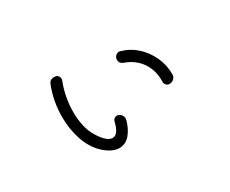

<svg xmlns="http://www.w3.org/2000/svg" viewBox="-79 -771 1157 964"><g transform="rotate(-30 500.0 -288.5)"><path d="M301 -94Q257 -136 236.5 -199Q216 -262 216 -330Q216 -423 249 -505Q257 -525 281 -525Q288 -525 292 -524Q300 -522 305 -514.5Q310 -507 310 -499Q310 -495 308 -489Q277 -410 277 -322Q277 -281 285.5 -243Q294 -205 313 -175Q351 -113 384 -113Q417 -113 433 -180Q435 -189 442 -194.5Q449 -200 457 -200Q462 -200 465 -199Q478 -194 484.5 -182.5Q491 -171 488 -158Q476 -112 450.5 -82Q425 -52 388 -52Q369 -52 347 -62Q325 -72 301 -94ZM766 -205Q756 -205 748 -213.5Q740 -222 741 -233Q743 -296 711.5 -343.5Q680 -391 621 -412Q598 -420 598 -442Q598 -457 610 -466.5Q622 -476 635 -471Q685 -457 722.5 -422.5Q760 -388 781.5 -341Q803 -294 803 -239Q803 -226 792.5 -215.5Q782 -205 766 -205Z"/></g></svg>

Font: Kiwi Maru Light
Style: Regular
Weight: 300
Designer: Hiroki-Chan
Version: Version 1.100